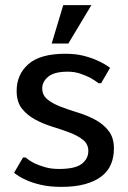

<svg xmlns="http://www.w3.org/2000/svg" viewBox="-20 -720 500 750"><path d="M35 0ZM220 10Q175 10 140 2Q105 -6 82 -17Q55 -29 35 -45L70 -105H80Q95 -92 115 -82Q132 -74 156 -67Q180 -60 210 -60Q274 -60 299.5 -80Q325 -100 325 -130Q325 -157 304.5 -173.5Q284 -190 252.5 -202Q221 -214 185 -225Q149 -236 117.5 -253Q86 -270 65.5 -296Q45 -322 45 -365Q45 -429 91 -469.5Q137 -510 235 -510Q277 -510 309 -501.5Q341 -493 364 -482Q390 -470 410 -455L375 -395H365Q349 -407 331 -417Q315 -425 293 -432.5Q271 -440 245 -440Q192 -440 168.5 -420.5Q145 -401 145 -375Q145 -348 165.5 -331.5Q186 -315 217.5 -303Q249 -291 285 -280Q321 -269 352.5 -252Q384 -235 404.5 -208.5Q425 -182 425 -140Q425 -106 413.5 -78.5Q402 -51 377 -31.5Q352 -12 313 -1Q274 10 220 10ZM337 -700 247 -550H182L227 -700Z"/></svg>

Font: Scada
Style: Regular
Weight: 400
Designer: Jovanny Lemonad
Foundry: Jovanny Lemonad
Version: Version 3.005; ttfautohint (v0.91) -l 8 -r 50 -G 200 -x 0 -w